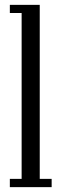

<svg xmlns="http://www.w3.org/2000/svg" viewBox="-20 -770 252 790"><path d="M20.5 0V-34H69V-716.5H20.5V-750H143.5V-34H192.5V0Z"/></svg>

Font: Imbue Thin 10pt
Style: Regular
Weight: 400
Version: Version 1.102